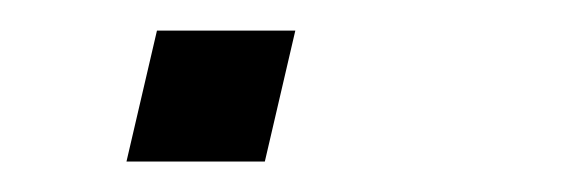

<svg xmlns="http://www.w3.org/2000/svg" viewBox="-20 -106 369 126"><path d="M63 0 83 -85.9H173.8L153.8 0Z"/></svg>

Font: HK Grotesk Light Italic
Style: Regular
Weight: 300
Italic angle: -13°
Designer: Alfredo Marco Pradil and Stefan Peev
Foundry: Hanken Design Co.
Version: Version 1.000;PS 001.000;hotconv 1.0.88;makeotf.lib2.5.64775